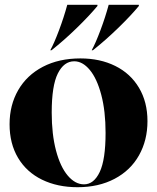

<svg xmlns="http://www.w3.org/2000/svg" viewBox="-20 -767 656 802"><path d="M20 -248Q20 -328 56 -390.5Q92 -453 159 -488Q226 -523 316 -523Q398 -523 461.5 -491.5Q525 -460 560.5 -400.5Q596 -341 596 -261Q596 -181 560.5 -118Q525 -55 458.5 -20Q392 15 304 15Q220 15 155.5 -16.5Q91 -48 55.5 -107.5Q20 -167 20 -248ZM331 3Q372 3 396.5 -48.5Q421 -100 421 -212Q421 -303 403 -371Q385 -439 355 -475Q325 -511 290 -511Q247 -511 221.5 -460Q196 -409 196 -297Q196 -206 214 -138Q232 -70 263 -33.5Q294 3 331 3ZM434 -747H560V-742Q527 -702 474 -650.5Q421 -599 368 -557H363Q379 -586 399.5 -640.5Q420 -695 434 -747ZM261 -747H387V-742Q353 -701 300 -649.5Q247 -598 195 -557H190Q206 -586 226.5 -640.5Q247 -695 261 -747Z"/></svg>

Font: Nyght Serif Bold
Style: Regular
Weight: 700
Designer: Maksym Kobuzan
Version: Version 0.410